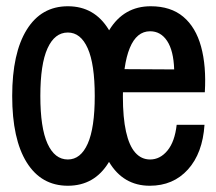

<svg xmlns="http://www.w3.org/2000/svg" viewBox="-20 -582 690 614"><path d="M197 12Q112 12 65.5 -62.5Q19 -137 19 -275Q19 -412 65.5 -487Q112 -562 197 -562Q282 -562 327.5 -487.5Q373 -413 373 -275Q373 -137 327.5 -62.5Q282 12 197 12ZM197 -72Q238 -72 260.5 -122.5Q283 -173 283 -275Q283 -377 260.5 -427.5Q238 -478 197 -478Q155 -478 132 -427.5Q109 -377 109 -275Q109 -173 132 -122.5Q155 -72 197 -72ZM459 12Q374 12 328.5 -64.5Q283 -141 283 -275Q283 -410 329.5 -486Q376 -562 462 -562Q526 -562 566 -528.5Q606 -495 623 -433Q640 -371 635 -287H357L358 -361L537 -360Q535 -420 514.5 -451Q494 -482 460 -482Q417 -482 395 -428.5Q373 -375 373 -273Q373 -206 383 -161Q393 -116 412.5 -94Q432 -72 460 -72Q492 -72 515.5 -100.5Q539 -129 545 -183H634Q628 -92 581 -40Q534 12 459 12Z"/></svg>

Font: Azeret Mono Thin
Style: Regular
Weight: 400
Version: Version 1.002